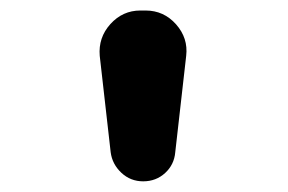

<svg xmlns="http://www.w3.org/2000/svg" viewBox="-20 -800 540 360"><path d="M252.9 -780.3Q287.1 -780.3 310.1 -754.4Q333 -728.5 329.1 -695.3L308.6 -514.6Q306.6 -491.2 289.6 -475.6Q272.5 -460 248.5 -460Q224.6 -460 207.5 -476.1Q190.4 -492.2 187.5 -514.6L167 -695.3Q164.1 -729.5 187 -754.9Q210 -780.3 243.2 -780.3Z"/></svg>

Font: Rounded-X Mgen+ 1m bold
Style: Bold
Weight: 700
Designer: [Source Han Sans]
Ryoko NISHIZUKA  (kana & ideographs); Paul D. Hunt (Latin, Greek & Cyrillic); Wenlong ZHANG  (bopomofo
Version: Version 1.059.20150602